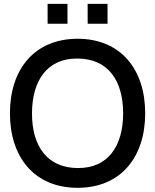

<svg xmlns="http://www.w3.org/2000/svg" viewBox="-20 -930 780 966"><path d="M370.5 15C586 15 710.5 -137.5 710.5 -360C710.5 -582.5 586 -735 370.5 -735C154.5 -735 30 -582.5 30 -360C30 -137.5 154.5 15 370.5 15ZM141 -360C141.5 -525 217.5 -637 370.5 -635.5C523.5 -634.5 599.5 -525 599.5 -360C599.5 -195 523.5 -83 370.5 -84.5C217.5 -85.5 140.5 -195 141 -360ZM219.5 -810.5H319.5V-910.5H219.5ZM421 -810.5H521V-910.5H421Z"/></svg>

Font: Eudonet SemiBold
Style: Regular
Weight: 600
Designer: Mikhail Sharanda
Foundry: Mikhail Sharanda
Version: Version 4.503;Glyphs 3.1.2 (3151)